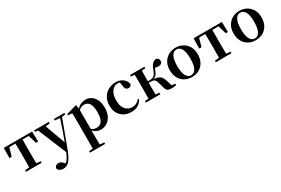

<svg xmlns="http://www.w3.org/2000/svg" viewBox="97 -1756 4733 3231"><g transform="rotate(-30 2463.5 -140.5)"><path d="M29.2 -339.1 32.8 -535.7H582.8L586.4 -339.1H544.7L486.1 -534.2L552 -500.4H63.6L129.5 -534.2L72.4 -339.1ZM156.1 0V-29.9L267.7 -40.2H348.6L459.5 -29.9V0ZM237.2 0Q238.2 -25.5 239.1 -67.4Q239.9 -109.4 240.4 -154.7Q240.9 -200 240.9 -234.8V-301.2Q240.9 -335.7 240.4 -381Q239.9 -426.4 239.1 -468.7Q238.2 -511 237.2 -535.7H378.4Q377.4 -511 376.9 -468.7Q376.4 -426.4 375.9 -381Q375.4 -335.7 375.4 -301.2V-234.8Q375.4 -200 375.9 -154.7Q376.4 -109.4 376.9 -67.4Q377.4 -25.5 378.4 0Z M728.5 271Q689.5 271 658.2 252.3Q626.8 233.6 624.6 201.1Q629.8 171.7 652.3 158.1Q674.8 144.5 701.1 144.5Q727.6 144.5 748.5 158.4Q769.4 172.4 787.6 194L817.7 229.9L782.6 252.4L763.4 235.4Q811.2 214.9 844.7 169.1Q878.3 123.3 909 46.7L939.1 -25.6L948 -49.7L1035.1 -289.9L1116.4 -535.7H1157.3L942 42.9Q910.1 127.2 876.7 177.4Q843.2 227.6 807 249.3Q770.7 271 728.5 271ZM915.7 72.2 664.1 -535.7H810.5L970.1 -97.3L976.1 -86.2ZM622.7 -506.5V-535.7H908V-506.5L809.7 -495.8H723.6ZM1005.5 -506.5V-535.7H1210.1V-506.5L1128.4 -496.1H1110.8Z M1248.9 259.3V230.8L1358 220.1H1437.4L1543.1 230.8V259.3ZM1321.4 259.3Q1322.4 217.3 1322.9 174.2Q1323.4 131 1323.9 89.9Q1324.4 48.8 1324.4 13.8V-308.7Q1324.4 -358.5 1323.9 -393Q1323.4 -427.5 1321.4 -463.8L1242.2 -470.7V-495.2L1436.2 -550.4L1449.2 -540.9L1457.8 -460.8L1459.1 -455V-75.6L1457.4 -63V13Q1457.4 47.8 1457.9 89.3Q1458.4 130.8 1458.9 174Q1459.4 217.3 1460.4 259.3ZM1607.1 16.2Q1559 16.2 1515.7 -6.7Q1472.4 -29.6 1436.3 -82.3H1424.1L1442.6 -97.8Q1470.5 -67.8 1497.5 -57.3Q1524.6 -46.7 1559.1 -46.7Q1599.7 -46.7 1631.3 -67.9Q1662.8 -89.1 1680.9 -138.2Q1699 -187.4 1699 -270.1Q1699 -389.4 1662.9 -440.1Q1626.8 -490.8 1564.6 -490.8Q1533.3 -490.8 1503.4 -477.5Q1473.5 -464.2 1436 -421.1L1421.1 -437.5H1429.5Q1467.3 -497.6 1518.7 -524.8Q1570.1 -551.9 1627.6 -551.9Q1689.4 -551.9 1737.9 -519.1Q1786.5 -486.2 1815.2 -423.5Q1843.9 -360.9 1843.9 -271.4Q1843.9 -182.3 1812 -117.9Q1780.1 -53.5 1726.7 -18.6Q1673.3 16.2 1607.1 16.2Z M2196.1 16.2Q2121.1 16.2 2060.2 -16Q1999.3 -48.3 1963.4 -109.8Q1927.6 -171.4 1927.6 -259.7Q1927.6 -354.7 1967.5 -419.9Q2007.4 -485 2073.1 -518.5Q2138.9 -551.9 2217 -551.9Q2268.5 -551.9 2310.8 -532.5Q2353.2 -513.2 2380.8 -479.5Q2408.4 -445.8 2416 -402.4Q2402.4 -355.6 2357.4 -355.6Q2329.9 -355.6 2310.1 -373.6Q2290.4 -391.6 2287.6 -436.8L2269.8 -530.1L2337.7 -486.3Q2308.8 -503.2 2284.1 -510.6Q2259.4 -518 2232.6 -518Q2186.2 -518 2149.2 -489.4Q2112.1 -460.7 2090.9 -407.1Q2069.7 -353.5 2069.7 -277.6Q2069.7 -168.4 2120 -108Q2170.4 -47.5 2253.2 -47.5Q2297.5 -47.5 2333.8 -66.7Q2370.2 -85.9 2397.9 -121.4L2415.8 -108.4Q2380.1 -45.4 2328.3 -14.6Q2276.5 16.2 2196.1 16.2Z M2485.2 0V-29.9L2595 -40.2H2656.6L2764.8 -29.9V0ZM2485.2 -506.8V-535.7H2764.8V-506.8L2656.6 -495.5H2595ZM2553.9 0Q2555.6 -25.5 2556.1 -67.4Q2556.6 -109.4 2557.1 -154.7Q2557.6 -200 2557.6 -234.8V-301.2Q2557.6 -335.7 2557.1 -381Q2556.6 -426.4 2556.1 -468.7Q2555.6 -511 2553.9 -535.7H2695.6Q2694.6 -511 2694.1 -468.2Q2693.6 -425.4 2693.1 -377.7Q2692.6 -330 2692.6 -289.8V-269.3Q2692.6 -217.7 2693.1 -164.9Q2693.6 -112.1 2694.1 -68.8Q2694.6 -25.5 2695.6 0ZM2870.8 -64.1 2836.9 -181.4Q2827.5 -214.7 2814.8 -232.8Q2802 -250.9 2781.6 -257.6Q2761.3 -264.3 2727.4 -264.3H2624.9V-294.5H2727.8Q2755.9 -294.5 2780 -301Q2804.1 -307.4 2825 -329.9Q2846 -352.3 2862.3 -399.3Q2889 -476.8 2919.5 -511.4Q2950 -545.9 3000.1 -551.9Q3051.7 -536.4 3051.7 -485.9Q3051.7 -456 3030 -438.9Q3008.2 -421.8 2975.7 -421.8Q2951.5 -421.8 2933.8 -425.6Q2916.1 -429.3 2896 -436.9L2946.8 -479.7Q2925.6 -455.6 2913.7 -437.1Q2901.8 -418.5 2890 -386.8Q2875.7 -345.1 2856.8 -322.2Q2837.8 -299.2 2813.9 -288.8Q2789.9 -278.3 2760.2 -273.1L2762.4 -283.3Q2826.6 -278.6 2867.1 -265.1Q2907.6 -251.7 2931.3 -225.1Q2955.1 -198.6 2968.6 -153.9L3012.3 -11.8L2917.7 -46L3072.6 -28.2V0Q3053.7 4.5 3029.6 7.3Q3005.5 10.2 2984.2 10.2Q2929.1 10.2 2905.3 -6Q2881.5 -22.2 2870.8 -64.1Z M3376 16.2Q3296.7 16.2 3235.5 -18.3Q3174.3 -52.8 3139.5 -117Q3104.6 -181.2 3104.6 -269.8Q3104.6 -359.1 3141.8 -422Q3179 -484.9 3240.9 -518.4Q3302.8 -551.9 3376 -551.9Q3450.1 -551.9 3512.1 -518.8Q3574 -485.6 3611.2 -422.7Q3648.4 -359.8 3648.4 -269.8Q3648.4 -180.5 3613 -116.3Q3577.6 -52 3516.4 -17.9Q3455.2 16.2 3376 16.2ZM3376 -17.5Q3437 -17.5 3470.4 -80.1Q3503.7 -142.6 3503.7 -268.1Q3503.7 -394.2 3470.4 -456.1Q3437 -518 3376 -518Q3315.7 -518 3282 -456.1Q3248.2 -394.2 3248.2 -268.1Q3248.2 -142.6 3282 -80.1Q3315.7 -17.5 3376 -17.5Z M3717.2 -339.1 3720.8 -535.7H4270.8L4274.4 -339.1H4232.7L4174.1 -534.2L4240 -500.4H3751.6L3817.5 -534.2L3760.4 -339.1ZM3844.1 0V-29.9L3955.7 -40.2H4036.6L4147.5 -29.9V0ZM3925.2 0Q3926.2 -25.5 3927.1 -67.4Q3927.9 -109.4 3928.4 -154.7Q3928.9 -200 3928.9 -234.8V-301.2Q3928.9 -335.7 3928.4 -381Q3927.9 -426.4 3927.1 -468.7Q3926.2 -511 3925.2 -535.7H4066.4Q4065.4 -511 4064.9 -468.7Q4064.4 -426.4 4063.9 -381Q4063.4 -335.7 4063.4 -301.2V-234.8Q4063.4 -200 4063.9 -154.7Q4064.4 -109.4 4064.9 -67.4Q4065.4 -25.5 4066.4 0Z M4615 16.2Q4535.7 16.2 4474.5 -18.3Q4413.3 -52.8 4378.5 -117Q4343.6 -181.2 4343.6 -269.8Q4343.6 -359.1 4380.8 -422Q4418 -484.9 4479.9 -518.4Q4541.8 -551.9 4615 -551.9Q4689.1 -551.9 4751.1 -518.8Q4813 -485.6 4850.2 -422.7Q4887.4 -359.8 4887.4 -269.8Q4887.4 -180.5 4852 -116.3Q4816.6 -52 4755.4 -17.9Q4694.2 16.2 4615 16.2ZM4615 -17.5Q4676 -17.5 4709.4 -80.1Q4742.7 -142.6 4742.7 -268.1Q4742.7 -394.2 4709.4 -456.1Q4676 -518 4615 -518Q4554.7 -518 4521 -456.1Q4487.2 -394.2 4487.2 -268.1Q4487.2 -142.6 4521 -80.1Q4554.7 -17.5 4615 -17.5Z"/></g></svg>

Font: Noto Serif KR
Style: Regular
Weight: 200
Designer: Ryoko NISHIZUKA 西塚涼子 (kana & ideographs); Frank Grießhammer (Latin, Greek & Cyrillic); Wenlong ZHANG 张文龙 (bopomofo); San
Foundry: Adobe
Version: Version 2.001;hotconv 1.1.0;makeotfexe 2.6.0